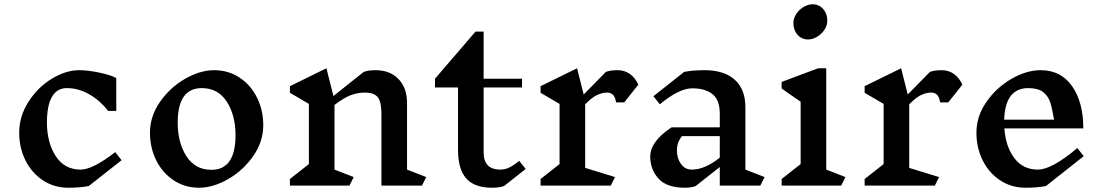

<svg xmlns="http://www.w3.org/2000/svg" viewBox="-20 -870 5170 900"><path d="M525 -504V-350H487Q448 -400 397.5 -428.5Q347 -457 293 -457Q247 -457 223.5 -416Q200 -375 200 -296Q200 -202 241 -138.5Q282 -75 358 -75Q415 -75 520 -157L550 -119L396 2Q356 10 300 10Q234 10 181.5 -24.5Q129 -59 99.5 -118Q70 -177 70 -248Q70 -325 113.5 -393Q157 -461 223 -501Q289 -541 351 -541Q392 -541 446.5 -529.5Q501 -518 525 -504Z M1214 -283Q1214 -206 1167 -138.5Q1120 -71 1049.5 -30.5Q979 10 913 10Q847 10 794.5 -24.5Q742 -59 712.5 -118Q683 -177 683 -248Q683 -325 730 -392.5Q777 -460 847.5 -500.5Q918 -541 984 -541Q1050 -541 1102.5 -506.5Q1155 -472 1184.5 -413Q1214 -354 1214 -283ZM813 -296Q813 -201 854 -137.5Q895 -74 971 -74Q1084 -74 1084 -236Q1084 -330 1043 -393.5Q1002 -457 926 -457Q813 -457 813 -296Z M1958 0H1768V-337Q1768 -392 1751 -414Q1734 -436 1690 -436Q1657 -436 1624.5 -424Q1592 -412 1548 -378V-75L1638 -40L1618 0H1339V-31L1428 -101V-383L1339 -435V-466L1510 -550L1543 -420L1685 -533Q1706 -541 1740 -541Q1808 -541 1848 -499.5Q1888 -458 1888 -387V-75L1978 -40Z M2343 2Q2320 10 2287 10Q2204 10 2165.5 -33.5Q2127 -77 2127 -168V-460H2019V-501L2209 -722H2247V-501H2427V-460H2247V-156Q2247 -75 2325 -75Q2346 -75 2365.5 -84Q2385 -93 2414 -116L2444 -78Z M2972 -473 2906 -390H2868Q2864 -415 2853.5 -425.5Q2843 -436 2825 -436Q2803 -436 2778.5 -424.5Q2754 -413 2723 -381V-83L2863 -40L2843 0H2514V-31L2603 -101V-383L2514 -435V-466L2685 -550L2716 -427L2820 -533Q2841 -541 2875 -541Q2908 -541 2933 -523Q2958 -505 2972 -473Z M3544 0H3354V-87L3241 2Q3221 10 3191 10Q3105 10 3066.5 -33Q3028 -76 3028 -136Q3028 -172 3054 -207Q3080 -242 3128 -273H3354V-337Q3354 -402 3319.5 -429Q3285 -456 3225 -456Q3163 -456 3073 -381L3043 -419L3187 -533Q3227 -541 3283 -541Q3374 -541 3424 -496.5Q3474 -452 3474 -367V-75L3564 -40ZM3354 -131V-232H3177Q3164 -216 3158.5 -200Q3153 -184 3153 -165Q3153 -128 3172 -101.5Q3191 -75 3223 -75Q3284 -75 3354 -131Z M3923 0H3644V-31L3733 -101V-393L3644 -455V-486L3815 -550H3853V-75L3943 -40ZM3858 -773Q3858 -750 3844 -729.5Q3830 -709 3809 -697Q3788 -685 3768 -685Q3738 -685 3718.5 -707Q3699 -729 3699 -762Q3699 -785 3713 -805.5Q3727 -826 3748 -838Q3769 -850 3789 -850Q3819 -850 3838.5 -828Q3858 -806 3858 -773Z M4491 -473 4425 -390H4387Q4383 -415 4372.5 -425.5Q4362 -436 4344 -436Q4322 -436 4297.5 -424.5Q4273 -413 4242 -381V-83L4382 -40L4362 0H4033V-31L4122 -101V-383L4033 -435V-466L4204 -550L4235 -427L4339 -533Q4360 -541 4394 -541Q4427 -541 4452 -523Q4477 -505 4491 -473Z M4883 2Q4843 10 4787 10Q4721 10 4668.5 -24.5Q4616 -59 4586.5 -118Q4557 -177 4557 -248Q4557 -325 4604 -392.5Q4651 -460 4721.5 -500.5Q4792 -541 4858 -541Q4953 -541 5005.5 -466Q5058 -391 5058 -268H4688Q4694 -183 4734.5 -129Q4775 -75 4845 -75Q4910 -75 5030 -176L5060 -138ZM4687 -309H4921Q4912 -363 4902.5 -391.5Q4893 -420 4869.5 -438.5Q4846 -457 4800 -457Q4692 -457 4687 -309Z"/></svg>

Font: Inknut
Style: Antiqua
Weight: 400
Designer: Claus Eggers Srensen
Foundry: Claus Eggers Srensen
Version: Version 1.000; ttfautohint (v1.2) -l 7 -r 28 -G 50 -x 13 -D 